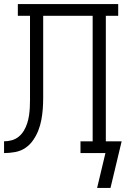

<svg xmlns="http://www.w3.org/2000/svg" viewBox="-20 -755 640 947"><path d="M525 172H459L500 0H377V-58H437V-677H193V-334Q193 -333 193 -332.5Q193 -332 193 -332V-329Q193 -329 193 -328.5Q193 -328 193 -327Q193 -300 193 -272.5Q193 -245 191 -218Q189 -191 184 -164Q179 -137 169 -111.5Q159 -86 143 -63Q127 -40 104.5 -25Q82 -10 54.5 -5Q27 0 0 0V-58Q20 -58 39 -63.5Q58 -69 73 -81.5Q88 -94 98 -111Q108 -128 114 -146.5Q120 -165 123 -184.5Q126 -204 127 -223.5Q128 -243 128 -262.5Q128 -282 128 -302Q128 -310 128 -318Q128 -326 128 -335V-677H68V-735H563V-677H502V-58H580Z"/></svg>

Font: Iosevka Slab Light Extended
Style: Regular
Weight: 300
Width: 7
Monospace: yes
Designer: Belleve Invis
Foundry: Belleve Invis
Version: Version 11.1.0; ttfautohint (v1.8.3)